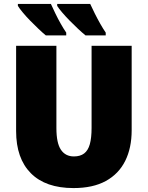

<svg xmlns="http://www.w3.org/2000/svg" viewBox="-20 -947 752 977"><path d="M650 -284Q650 -194 617 -128Q584 -62 518.5 -26Q453 10 354 10Q212 10 137 -65.5Q62 -141 62 -280V-714H267V-295Q267 -219 290 -185Q313 -151 356 -151Q388 -151 408 -166Q428 -181 437 -213Q446 -245 446 -296V-714H650ZM439 -927Q449 -905 462.5 -878Q476 -851 490.5 -825.5Q505 -800 518 -781V-767H415Q399 -780 377.5 -800Q356 -820 334.5 -842Q313 -864 296 -884Q279 -904 271 -917V-927ZM239 -927Q249 -905 262 -878Q275 -851 289.5 -825.5Q304 -800 317 -781V-767H213Q197 -780 176 -800Q155 -820 133.5 -842Q112 -864 95.5 -884Q79 -904 71 -917V-927Z"/></svg>

Font: Noto Sans Display Black
Style: Regular
Weight: 900
Designer: Monotype Design Team
Foundry: Monotype Imaging Inc.
Version: Version 2.003